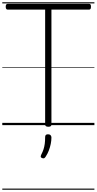

<svg xmlns="http://www.w3.org/2000/svg" viewBox="-20 -1095 846 1680"><path d="M403 14Q375 14 375 -5V-1011H46Q39 -1011 34.5 -1017Q30 -1023 30 -1036Q30 -1050 34.5 -1055.5Q39 -1061 46 -1061H759Q768 -1061 772 -1056Q776 -1051 776 -1037Q776 -1023 772 -1017Q768 -1011 759 -1011H430V-5Q430 5 423.5 9.5Q417 14 403 14ZM348 288Q338 284 336.5 277.5Q335 271 341 258Q354 233 361 211Q368 189 371.5 164Q375 139 375 104Q375 93 380.5 86.5Q386 80 400 80Q415 80 422.5 88Q430 96 430 108Q430 135 424 164.5Q418 194 407 222.5Q396 251 380 275Q374 285 367 289Q360 293 348 288ZM0 555H806V565H0ZM0 -20H806V0H0ZM0 -505H806V-500H0ZM0 -1075H806V-1065H0Z"/></svg>

Font: Playwrite AR Guides
Style: Regular
Weight: 400
Designer: Veronika Burian, José Scaglione
Foundry: TypeTogether
Version: Version 1.003